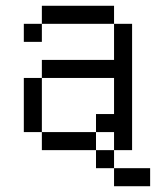

<svg xmlns="http://www.w3.org/2000/svg" viewBox="-20 -520 540 665"><path d="M375 -437.5H125V-500H375ZM62.5 -250H125V-62.5H62.5ZM62.5 -437.5H125V-375H62.5ZM125 -62.5H312.5V0H125ZM125 -312.5H375V-437.5H437.5V0H375V-62.5H312.5V-125H375V-250H125ZM312.5 0H375V62.5H312.5ZM375 62.5H500V125H375Z"/></svg>

Font: 寒蝉点阵体 16px
Style: Regular
Weight: 400
Designer: Designed by Warren2060
Foundry: ChillType
Version: Version 1.000